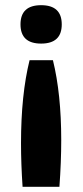

<svg xmlns="http://www.w3.org/2000/svg" viewBox="-20 -720 318 740"><path d="M61 -168Q61 -355 94 -488H184Q216 -358 216 -180Q216 -96 209 0H67Q61 -89 61 -168ZM138.5 -700Q218 -700 218 -626Q218 -552 138.5 -552Q59 -552 59 -626Q59 -700 138.5 -700Z"/></svg>

Font: Patua One
Style: Regular
Weight: 400
Designer: luciano Vergara
Foundry: Luciano Vergara
Version: Version 1.002